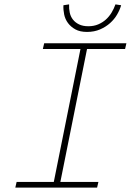

<svg xmlns="http://www.w3.org/2000/svg" viewBox="-20 -858 640 878"><path d="M50 0 56 -26H226L348 -634H176L182 -660H558L552 -634H378L256 -26H430L424 0ZM378 -712Q346 -712 325 -723.5Q304 -735 291 -752.5Q278 -770 273.5 -791.5Q269 -813 270 -834L296 -838Q295 -818 299 -800Q303 -782 313.5 -768.5Q324 -755 341.5 -746.5Q359 -738 384 -738Q409 -738 429 -746.5Q449 -755 464 -768.5Q479 -782 490 -800Q501 -818 508 -838L534 -834Q528 -813 515.5 -791.5Q503 -770 483.5 -752.5Q464 -735 437.5 -723.5Q411 -712 378 -712Z"/></svg>

Font: Source Code Pro ExtraLight
Style: Italic
Weight: 200
Italic angle: -11°
Monospace: yes
Designer: Paul D. Hunt, Teo Tuominen
Foundry: Adobe Systems Incorporated
Version: Version 1.050;PS 1.000;hotconv 16.6.51;makeotf.lib2.5.65220